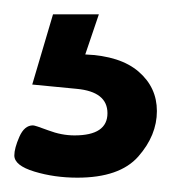

<svg xmlns="http://www.w3.org/2000/svg" viewBox="-20 -29 239 268"><path d="M118 -9 99 47Q148 49 173.5 71Q199 93 199 126Q199 160 173 189.5Q147 219 88 219Q56 219 28 210.5Q0 202 0 188Q0 178 7 162Q14 146 26 146Q29 146 47.5 153Q66 160 84 160Q130 160 130 129Q130 99 87 95L25 89L54 -9Z"/></svg>

Font: Dosis
Style: ExtraBold
Weight: 800
Designer: EdgarTolentino, PabloImpallari, IginoMarini
Foundry: EdgarTolentino, PabloImpallari, IginoMarini
Version: Version 1.007